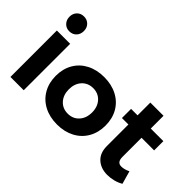

<svg xmlns="http://www.w3.org/2000/svg" viewBox="-106 -1172 1573 1573"><g transform="rotate(45 680.5 -385.0)"><path d="M74 -538H228V0H74ZM234 -691Q234 -653 210.5 -629Q187 -605 150 -605Q114 -605 90.5 -629.5Q67 -654 67 -691Q67 -729 90.5 -753Q114 -777 150 -777Q187 -777 210.5 -753Q234 -729 234 -691Z M907 -269Q907 -188 871 -125.5Q835 -63 769.5 -28.5Q704 6 619 6Q533 6 467.5 -28.5Q402 -63 366 -125.5Q330 -188 330 -269Q330 -351 366 -413Q402 -475 467.5 -509Q533 -543 619 -543Q704 -543 769.5 -509Q835 -475 871 -413Q907 -351 907 -269ZM484 -267Q484 -201 521.5 -160Q559 -119 619 -119Q678 -119 715.5 -160Q753 -201 753 -267Q753 -333 715.5 -374Q678 -415 619 -415Q559 -415 521.5 -374Q484 -333 484 -267Z M1342 -30Q1312 -12 1275.5 -2.5Q1239 7 1202 7Q1127 7 1080 -36Q1033 -79 1033 -159V-408H958V-514H1033V-662H1186V-514H1332V-407H1186V-185Q1186 -123 1235 -123Q1269 -123 1310 -143Z"/></g></svg>

Font: Montserrat SemiBold
Style: Regular
Weight: 600
Designer: Julieta Ulanovsky
Foundry: Julieta Ulanovsky
Version: Version 6.001